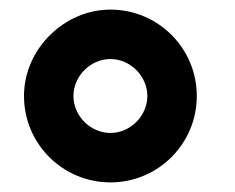

<svg xmlns="http://www.w3.org/2000/svg" viewBox="-20 -755 490 400"><path d="M210 -375C309 -375 390 -455 390 -555C390 -655 309 -735 210 -735C114 -735 30 -653 30 -555C30 -455 111 -375 210 -375ZM133 -555C133 -596.5 168.5 -632 210 -632C251.5 -632 287 -596.5 287 -555C287 -513.5 251.5 -478 210 -478C168.5 -478 133 -513.5 133 -555Z"/></svg>

Font: Eudonet
Style: Bold
Weight: 700
Designer: Mikhail Sharanda
Foundry: Mikhail Sharanda
Version: Version 4.503;Glyphs 3.1.2 (3151)